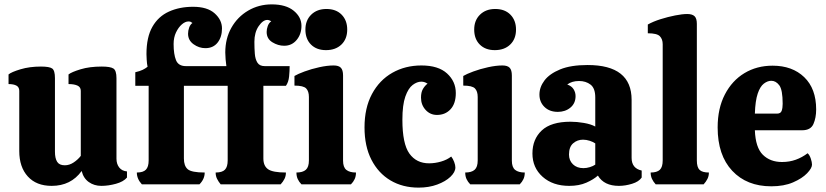

<svg xmlns="http://www.w3.org/2000/svg" viewBox="-20 -842 3774 877"><path d="M216 7Q146 7 107 -36Q68 -79 68 -152V-427Q68 -444 55 -451Q42 -458 19 -458V-502Q32 -513 73.5 -525.5Q115 -538 167 -538Q206 -538 218.5 -529Q231 -520 231 -485V-149Q231 -119 241 -103Q251 -87 276 -87Q297 -87 316.5 -100Q336 -113 349 -130V-427Q349 -444 334 -451Q319 -458 293 -458V-502Q307 -513 348 -525.5Q389 -538 445 -538Q484 -538 498 -529Q512 -520 512 -485V-117Q512 -93 524.5 -77Q537 -61 560 -59V-31Q544 -12 509.5 -2.5Q475 7 443 7Q410 7 385.5 -10.5Q361 -28 353 -61Q304 7 216 7Z M628 0Q605 -25 605 -54Q634 -54 646.5 -67Q659 -80 659 -109V-450H598V-512Q619 -517 631.5 -523Q644 -529 654 -537Q651 -551 650 -570Q649 -589 649 -595Q649 -672 676 -719.5Q703 -767 751.5 -789Q800 -811 862 -811Q927 -811 960.5 -781Q994 -751 994 -712Q994 -673 974 -647.5Q954 -622 918 -622Q889 -622 864 -640Q839 -658 839 -688Q839 -702 844 -716Q849 -730 859 -737Q854 -741 850.5 -742.5Q847 -744 841 -744Q826 -744 810.5 -730.5Q795 -717 784 -694Q773 -671 773 -641Q773 -594 784 -567Q795 -540 829 -540H1014Q1012 -553 1010.5 -571Q1009 -589 1009 -602Q1009 -666 1037 -715.5Q1065 -765 1113.5 -793.5Q1162 -822 1221 -822Q1286 -822 1321.5 -793Q1357 -764 1357 -724Q1357 -686 1335 -659.5Q1313 -633 1278 -633Q1250 -633 1224 -649Q1198 -665 1198 -696Q1198 -709 1203 -723Q1208 -737 1219 -745Q1209 -751 1201 -751Q1181 -751 1161.5 -722.5Q1142 -694 1142 -651Q1142 -621 1144 -596Q1146 -571 1156 -555.5Q1166 -540 1189 -540H1303Q1303 -518 1300.5 -492.5Q1298 -467 1286 -450H1183V-118Q1183 -84 1204.5 -69Q1226 -54 1286 -54Q1286 -38 1279.5 -25Q1273 -12 1262 0H988Q978 -12 971.5 -25Q965 -38 965 -54Q995 -54 1007.5 -67Q1020 -80 1020 -109V-450H820V-118Q820 -84 837.5 -69Q855 -54 915 -54Q915 -24 891 0ZM1469 -613Q1426 -613 1400.5 -638.5Q1375 -664 1375 -707Q1375 -749 1401.5 -775Q1428 -801 1471 -801Q1515 -801 1540.5 -775Q1566 -749 1566 -707Q1566 -664 1539.5 -638.5Q1513 -613 1469 -613ZM1357 0Q1346 -11 1340 -24Q1334 -37 1334 -54Q1363 -54 1377 -66.5Q1391 -79 1391 -109V-399Q1391 -425 1378.5 -438Q1366 -451 1325 -451V-495Q1340 -504 1371 -515.5Q1402 -527 1438.5 -535Q1475 -543 1504 -543Q1527 -543 1537 -532.5Q1547 -522 1547 -497V-108Q1547 -78 1562 -66Q1577 -54 1606 -54Q1606 -37 1600 -24Q1594 -11 1583 0Z M1892 15Q1819 15 1763.5 -18Q1708 -51 1676.5 -112.5Q1645 -174 1645 -260Q1645 -349 1679 -412.5Q1713 -476 1772 -509.5Q1831 -543 1905 -543Q1982 -543 2022 -506.5Q2062 -470 2062 -417Q2062 -369 2038 -343Q2014 -317 1976 -317Q1945 -317 1924 -340Q1903 -363 1903 -396Q1903 -420 1911.5 -435Q1920 -450 1933 -460Q1923 -466 1916.5 -467.5Q1910 -469 1904 -469Q1885 -469 1865 -454Q1845 -439 1831.5 -401Q1818 -363 1818 -295Q1818 -185 1850 -140.5Q1882 -96 1940 -96Q1967 -96 1994.5 -104Q2022 -112 2041 -127Q2049 -117 2054.5 -102.5Q2060 -88 2060 -77Q2060 -56 2037.5 -34.5Q2015 -13 1977 1Q1939 15 1892 15Z M2240 -613Q2197 -613 2171.5 -638.5Q2146 -664 2146 -707Q2146 -749 2172.5 -775Q2199 -801 2242 -801Q2286 -801 2311.5 -775Q2337 -749 2337 -707Q2337 -664 2310.5 -638.5Q2284 -613 2240 -613ZM2128 0Q2117 -11 2111 -24Q2105 -37 2105 -54Q2134 -54 2148 -66.5Q2162 -79 2162 -109V-399Q2162 -425 2149.5 -438Q2137 -451 2096 -451V-495Q2111 -504 2142 -515.5Q2173 -527 2209.5 -535Q2246 -543 2275 -543Q2298 -543 2308 -532.5Q2318 -522 2318 -497V-108Q2318 -78 2333 -66Q2348 -54 2377 -54Q2377 -37 2371 -24Q2365 -11 2354 0Z M2580 7Q2505 7 2458.5 -34.5Q2412 -76 2412 -141Q2412 -206 2454.5 -246Q2497 -286 2586 -286Q2615 -286 2647 -280.5Q2679 -275 2699 -264V-397Q2699 -439 2677.5 -455.5Q2656 -472 2625 -472Q2592 -472 2571 -456Q2591 -449 2600 -434.5Q2609 -420 2609 -403Q2609 -370 2585.5 -350.5Q2562 -331 2528 -331Q2490 -331 2467 -353.5Q2444 -376 2444 -410Q2444 -444 2467 -474.5Q2490 -505 2538.5 -525Q2587 -545 2664 -545Q2865 -545 2865 -386V-121Q2865 -73 2911 -63V-31Q2898 -12 2867 -2.5Q2836 7 2807 7Q2739 7 2711 -40Q2691 -22 2658 -7.5Q2625 7 2580 7ZM2645 -74Q2659 -74 2674 -78.5Q2689 -83 2699 -90V-187Q2689 -194 2673.5 -199Q2658 -204 2643 -204Q2617 -204 2598 -187.5Q2579 -171 2579 -136Q2579 -109 2597 -91.5Q2615 -74 2645 -74Z M2975 0Q2964 -12 2958 -25Q2952 -38 2952 -54Q2981 -54 2994 -66.5Q3007 -79 3007 -109V-640Q3007 -663 2994 -676.5Q2981 -690 2939 -690V-730Q2964 -744 2997.5 -754.5Q3031 -765 3064 -771.5Q3097 -778 3119 -778Q3142 -778 3152.5 -768Q3163 -758 3163 -733V-109Q3163 -78 3175.5 -66Q3188 -54 3218 -54Q3218 -38 3211.5 -25Q3205 -12 3194 0Z M3503 9Q3391 9 3324.5 -62Q3258 -133 3258 -260Q3258 -347 3291 -410.5Q3324 -474 3380.5 -508Q3437 -542 3509 -542Q3599 -542 3653.5 -489.5Q3708 -437 3708 -342Q3708 -304 3695.5 -275.5Q3683 -247 3644 -247H3428Q3431 -168 3464.5 -135Q3498 -102 3552 -102Q3586 -102 3615 -112.5Q3644 -123 3669 -142Q3678 -134 3683.5 -117.5Q3689 -101 3689 -90Q3689 -74 3666.5 -50.5Q3644 -27 3602.5 -9Q3561 9 3503 9ZM3428 -323H3529Q3546 -323 3550.5 -336Q3555 -349 3555 -368Q3555 -432 3539.5 -452.5Q3524 -473 3503 -473Q3486 -473 3469 -460Q3452 -447 3441 -414.5Q3430 -382 3428 -323Z"/></svg>

Font: Calistoga
Style: Regular
Weight: 400
Designer: Yvonne Schuttler, Eben Sorkin
Foundry: www.sorkintype.com
Version: Version 1.010; ttfautohint (v1.8.4.7-5d5b)